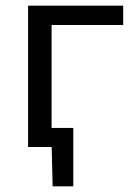

<svg xmlns="http://www.w3.org/2000/svg" viewBox="-20 -516 478 674"><path d="M164.8 138 161.1 -11.1 179.5 0H101.1V-67Q135.2 -67 169.2 -67Q203.3 -67 237.3 -67Q237.3 -41.3 237.3 -14.5Q237.3 12.3 237.3 38.1Q237.3 63 237.3 88Q237.3 113 237.3 138ZM78.6 0Q78.6 -55.3 78.6 -106.4Q78.6 -157.6 78.6 -218.8V-268.8Q78.6 -313.3 78.6 -351.1Q78.6 -389 78.6 -424.2Q78.6 -459.5 78.6 -496.2H412.4V-428.3Q363.2 -428.3 312.6 -428.3Q262 -428.3 214.1 -428.3H111.9L161.1 -483Q161.1 -447.5 161.1 -414.7Q161.1 -381.8 161.1 -346.6Q161.1 -311.4 161.1 -268.8V-218.8Q161.1 -157.6 161.1 -106.4Q161.1 -55.3 161.1 0Z"/></svg>

Font: Commissioner Thin
Style: Regular
Weight: 100
Designer: Kostas Bartsokas
Foundry: Kostas Bartsokas
Version: Version 1.001;gftools[0.9.23]